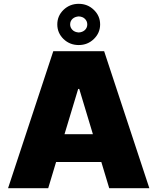

<svg xmlns="http://www.w3.org/2000/svg" viewBox="-20 -999 835 1019"><path d="M772.7 0H559.7L517.8 -139.2H277.7L235.8 0H22.7L262.8 -727.3H532.7ZM397.7 -759.9Q350.5 -759.9 317.1 -791.9Q284.1 -824.2 284.1 -869.3Q284.1 -914.8 317.1 -946.7Q350.5 -978.7 397.7 -978.7Q445 -978.7 478 -946.7Q511.4 -914.8 511.4 -869.3Q511.4 -824.2 478 -791.9Q445 -759.9 397.7 -759.9ZM473 -286.9 400.6 -527H394.9L322.4 -286.9ZM397.7 -826.7Q407.3 -827.1 415.5 -830.3Q423.7 -833.5 429.9 -839Q436.1 -844.5 439.6 -852.1Q443.2 -859.7 443.2 -869.3Q443.2 -886.4 431.1 -898.6Q419 -910.9 397.7 -911.9Q388.1 -911.2 380 -908.2Q371.8 -905.2 365.6 -899.7Q359.4 -894.2 355.8 -886.5Q352.3 -878.9 352.3 -869.3Q352.3 -853 364.2 -840.6Q376.1 -828.1 397.7 -826.7Z"/></svg>

Font: Linik Sans Black
Style: Regular
Weight: 900
Designer: Fonts by Rasmus Andersson / Changes by Cristiano Sobral with parts from Marc Monis
Foundry: rsms
Version: Version 3.020; ttfautohint (v1.6)